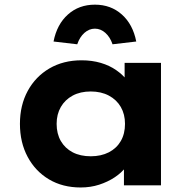

<svg xmlns="http://www.w3.org/2000/svg" viewBox="-20 -803 839 832"><path d="M329.5 9.4Q251.4 9.4 192.2 -25.8Q133.1 -61 99.8 -123.3Q66.4 -185.6 66.4 -266.3Q66.4 -347 100.2 -409.1Q134 -471.2 194.2 -506.5Q254.5 -541.7 333.5 -541.7Q378.6 -541.7 416.9 -530.4Q455.1 -519 483.6 -499Q512.2 -479.1 530.5 -455.1Q548.8 -431.2 555.4 -405.1L520 -405.1V-530.7H677.6V0H517.1V-136.4L551.2 -131.1Q544.9 -105 526 -79.8Q507.1 -54.6 477.1 -34.7Q447.2 -14.9 409.8 -2.7Q372.4 9.4 329.5 9.4ZM373.3 -125.8Q418 -125.8 451.6 -143Q485.2 -160.3 503.5 -191.9Q521.7 -223.5 521.7 -266.3Q521.7 -307.7 503.5 -339.4Q485.2 -371 451.6 -388.8Q418 -406.6 373.3 -406.6Q328.1 -406.6 295 -388.8Q261.9 -371 243.6 -339.4Q225.4 -307.7 225.4 -266.3Q225.4 -223.5 243.6 -191.9Q261.9 -160.3 295 -143Q328.1 -125.8 373.3 -125.8ZM314.7 -611.1 212 -623.1Q226.6 -697.5 274.3 -740.1Q322 -782.8 391.2 -782.8Q460.4 -782.8 508.1 -740.1Q555.9 -697.5 570.4 -623.1L467.7 -611.1Q457 -642.6 436.5 -660.7Q416 -678.8 391.2 -678.8Q366.4 -678.8 345.9 -660.7Q325.4 -642.6 314.7 -611.1Z"/></svg>

Font: Lexend Exa
Style: Regular
Weight: 400
Designer: Bonnie Shaver-Troup, Thomas Jockin
Foundry: Lexend
Version: Version 1.007